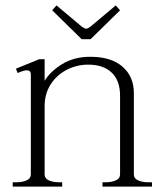

<svg xmlns="http://www.w3.org/2000/svg" viewBox="-20 -690 609 710"><path d="M282 -545 173 -652 189 -670 283 -591Q293 -584 299 -584Q304 -584 314 -591L408 -670L424 -652L315 -545ZM542 -16V0H359V-16H371Q393 -16 408.5 -23Q424 -30 424 -45V-336Q424 -392 393 -421.5Q362 -451 306 -451Q265 -451 228 -432.5Q191 -414 168 -379Q145 -344 145 -297V-45Q145 -30 160.5 -23Q176 -16 198 -16H210V0H27V-16H41Q63 -16 78.5 -23Q94 -30 94 -45V-415Q94 -430 79 -430Q68 -430 45 -420L39 -436L125 -471H145V-391Q166 -426 210 -453Q254 -480 314 -480Q391 -480 433 -443.5Q475 -407 475 -346V-45Q475 -30 490.5 -23Q506 -16 528 -16Z"/></svg>

Font: Taviraj ExtraLight
Style: Regular
Weight: 200
Designer: Katatrad Team
Foundry: CadsonDemak
Version: Version 1.030